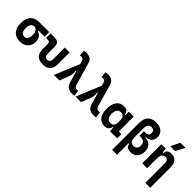

<svg xmlns="http://www.w3.org/2000/svg" viewBox="212 -2124 3678 3678"><g transform="rotate(45 2051.0 -285.0)"><path d="M275.9 9.8Q165.5 9.8 104.5 -59.1Q43.5 -127.9 43.5 -253.9Q43.5 -379.4 104.5 -448.5Q165.5 -517.6 275.9 -517.6L385.3 -486.8V-372.6Q418.9 -366.7 445.8 -342.8Q472.7 -318.8 488 -282Q503.4 -245.1 503.4 -201.2Q503.4 -137.7 475.1 -90.3Q446.8 -43 395.8 -16.6Q344.7 9.8 275.9 9.8ZM275.9 -115.7Q319.8 -115.7 344 -151.6Q368.2 -187.5 368.2 -253.9Q368.2 -320.3 344 -356.2Q319.8 -392.1 275.9 -392.1Q229.5 -392.1 204.1 -356.2Q178.7 -320.3 178.7 -253.9Q178.7 -187.5 204.1 -151.6Q229.5 -115.7 275.9 -115.7ZM275.9 -392.1V-517.6H551.8V-392.1Z M898.4 9.8Q692.4 9.8 692.4 -200.2V-326.2Q692.4 -363.8 680.2 -379.2Q668 -394.5 637.7 -394.5H588.4V-517.6H686Q762.7 -517.6 793.7 -487.1Q824.7 -456.5 824.7 -380.9V-204.1Q824.7 -115.7 898.4 -115.7Q971.7 -115.7 971.7 -204.1V-517.6H1104V-200.2Q1104 9.8 898.4 9.8Z M1693.4 9.8Q1623.5 9.8 1579.8 -18.3Q1536.1 -46.4 1514.2 -122.6L1385.7 -570.3Q1377.4 -600.6 1360.4 -610.8Q1343.3 -621.1 1318.4 -621.1Q1303.2 -621.1 1283.7 -617.2L1272 -736.3Q1300.8 -742.2 1332 -742.2Q1400.9 -742.2 1443.6 -715.3Q1486.3 -688.5 1507.3 -615.2L1634.8 -170.4Q1643.1 -140.6 1661.9 -126Q1680.7 -111.3 1707 -111.3Q1722.2 -111.3 1741.7 -115.2L1753.4 3.9Q1724.6 9.8 1693.4 9.8ZM1196.3 0 1408.2 -512.7 1499 -370.6 1433.1 -350.6Q1442.9 -308.6 1438.2 -268.3Q1433.6 -228 1420.9 -194.3L1346.2 0Z M2279.3 9.8Q2209.5 9.8 2165.8 -18.3Q2122.1 -46.4 2100.1 -122.6L1971.7 -570.3Q1963.4 -600.6 1946.3 -610.8Q1929.2 -621.1 1904.3 -621.1Q1889.2 -621.1 1869.6 -617.2L1857.9 -736.3Q1886.7 -742.2 1918 -742.2Q1986.8 -742.2 2029.5 -715.3Q2072.3 -688.5 2093.3 -615.2L2220.7 -170.4Q2229 -140.6 2247.8 -126Q2266.6 -111.3 2293 -111.3Q2308.1 -111.3 2327.6 -115.2L2339.4 3.9Q2310.5 9.8 2279.3 9.8ZM1782.2 0 1994.1 -512.7 2085 -370.6 2019 -350.6Q2028.8 -308.6 2024.2 -268.3Q2019.5 -228 2006.8 -194.3L1932.1 0Z M2572.3 9.8Q2475.1 9.8 2421.4 -58.3Q2367.7 -126.5 2367.7 -253.9Q2367.7 -384.3 2421.6 -455.8Q2475.6 -527.3 2574.2 -527.3Q2628.4 -527.3 2658.2 -501.7Q2688 -476.1 2693.4 -423.8H2739.3L2709 -274.9Q2709 -338.9 2684.8 -370.8Q2660.6 -402.8 2611.8 -402.8Q2560.1 -402.8 2531.5 -364Q2502.9 -325.2 2502.9 -253.9Q2502.9 -114.7 2612.8 -114.7Q2666.5 -114.7 2687.7 -146.7Q2709 -178.7 2709 -242.7V-267.1L2744.1 -93.8H2695.3Q2692.4 -59.6 2676.3 -36.4Q2660.2 -13.2 2633.8 -1.7Q2607.4 9.8 2572.3 9.8ZM2717.8 4.9 2709 -151.9V-254.4H2841.3V-118.2L2912.6 -107.4V0ZM2709 -211.4V-517.6H2841.3V-212.4Z M3273.4 9.8Q3213.9 9.8 3181.2 -20.5Q3148.4 -50.8 3148.4 -105.5L3157.2 -85.9H3103.5Q2999.5 -139.6 2999.5 -229.5V-499.5Q2999.5 -621.6 3056.6 -681.9Q3113.8 -742.2 3228.5 -742.2Q3330.6 -742.2 3386.7 -693.6Q3442.9 -645 3442.9 -556.6Q3442.9 -482.9 3396.7 -442.1Q3350.6 -401.4 3266.1 -401.4H3177.7V-457H3225.6Q3264.6 -457 3286.1 -478.5Q3307.6 -500 3307.6 -539.6Q3307.6 -576.2 3286.9 -596.4Q3266.1 -616.7 3228.5 -616.7Q3131.8 -616.7 3131.8 -489.7V-253.9Q3131.8 -115.7 3230.5 -115.7Q3278.3 -115.7 3305.2 -141.8Q3332 -168 3332 -216.3Q3332 -272.9 3304.9 -303.5Q3277.8 -334 3228.5 -334H3177.7V-389.6H3275.9Q3366.2 -389.6 3416.7 -338.4Q3467.3 -287.1 3467.3 -195.3Q3467.3 -98.6 3416.3 -44.4Q3365.2 9.8 3273.4 9.8ZM2999.5 224.6V-384.8H3131.8V224.6ZM3177.7 -370.1V-418H3281.7V-370.1Z M3895.5 224.6V-304.2Q3895.5 -351.6 3876.2 -377.2Q3856.9 -402.8 3821.1 -402.8Q3721.7 -402.8 3721.7 -258.3L3691.4 -423.8H3734.4Q3741.7 -476.1 3770 -501.7Q3798.3 -527.3 3856 -527.3Q3938 -527.3 3982.9 -477.5Q4027.8 -427.7 4027.8 -336.9V224.6ZM3589.4 0V-517.6H3707.5L3721.7 -408.2V0ZM3736.3 -609.4 3827.1 -794.9H3967.3L3866.7 -609.4Z"/></g></svg>

Font: Cascadia Mono
Style: Regular
Weight: 400
Monospace: yes
Designer: Aaron Bell
Foundry: Saja Typeworks
Version: Version 2404.023